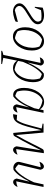

<svg xmlns="http://www.w3.org/2000/svg" viewBox="1147 -1675 722 3056"><g transform="rotate(90 1508.0 -147.0)"><path d="M162 7Q127 7 97.5 -6.5Q68 -20 50.5 -43Q33 -66 33 -94Q33 -126 54 -153Q75 -180 108 -203.5Q141 -227 178.5 -249Q216 -271 249 -293.5Q282 -316 303 -339.5Q324 -363 324 -390Q324 -404 317 -419Q310 -434 296 -443Q269 -447 240 -447Q217 -447 192 -445Q167 -443 142 -439L102 -340H88L102 -466Q130 -476 162.5 -481.5Q195 -487 221 -487Q284 -487 325 -460.5Q366 -434 366 -389Q366 -356 345 -328.5Q324 -301 291 -277.5Q258 -254 220.5 -232Q183 -210 150 -188Q117 -166 96 -142.5Q75 -119 75 -92Q75 -69 94 -48.5Q113 -28 143 -22L329 -71L324 -35Q302 -22 272.5 -13Q243 -4 213.5 1.5Q184 7 162 7Z M561 8Q493 8 453.5 -44.5Q414 -97 414 -187Q414 -249 431.5 -303Q449 -357 480 -398.5Q511 -440 551.5 -463.5Q592 -487 638 -487Q706 -487 745 -435Q784 -383 784 -293Q784 -231 766.5 -176.5Q749 -122 718.5 -80.5Q688 -39 647.5 -15.5Q607 8 561 8ZM587 -24Q633 -40 667 -81.5Q701 -123 720 -179Q739 -235 740.5 -296Q742 -357 721 -413Q669 -447 610 -455Q565 -437 531 -395Q497 -353 478 -297Q459 -241 458 -180.5Q457 -120 477 -67Q526 -34 587 -24Z M788 194 790 180Q825 165 854 161L981 -431Q931 -431 892 -419Q901 -448 922 -466.5Q943 -485 966 -485Q1007 -485 1024 -437L977 -235L979 -234Q1057 -412 1150 -483Q1215 -494 1251.5 -449Q1288 -404 1288 -311Q1288 -246 1270.5 -188Q1253 -130 1222 -86Q1191 -42 1150.5 -17.5Q1110 7 1064 7Q986 7 945 -57L901 162L1000 181L998 194ZM949 -74Q1002 -32 1086 -18Q1132 -33 1167.5 -75Q1203 -117 1223 -174.5Q1243 -232 1245 -296.5Q1247 -361 1228 -422Q1211 -432 1194.5 -440Q1178 -448 1159 -452Q1058 -383 965 -152Z M1516 2Q1452 14 1415.5 -31Q1379 -76 1379 -169Q1379 -235 1396.5 -292.5Q1414 -350 1444.5 -394Q1475 -438 1515.5 -463Q1556 -488 1602 -488Q1681 -488 1722 -422L1734 -479H1776L1685 -44Q1726 -47 1774 -66Q1764 -34 1742 -14.5Q1720 5 1696 5Q1652 5 1641 -52L1689 -245H1687Q1609 -68 1516 2ZM1438 -58Q1455 -48 1472 -40.5Q1489 -33 1507 -28Q1609 -98 1703 -332L1718 -405Q1665 -448 1580 -462Q1534 -447 1499 -405Q1464 -363 1443.5 -305.5Q1423 -248 1421 -183.5Q1419 -119 1438 -58Z M2364 6Q2343 6 2328.5 -9Q2314 -24 2309 -50L2371 -433H2369Q2356 -409 2334.5 -366Q2313 -323 2284.5 -267Q2256 -211 2222 -148Q2188 -85 2151 -22Q2141 -6 2130 -1.5Q2119 3 2096 3L2054 -435H2051Q2019 -306 1994.5 -219.5Q1970 -133 1944 -83Q1918 -33 1883 -13Q1848 7 1797 5L1809 -58L1890 -52Q1929 -107 1955.5 -194.5Q1982 -282 2016 -415L2025 -449L1947 -464L1950 -479H2090L2129 -45H2132Q2215 -191 2266.5 -297.5Q2318 -404 2349 -458Q2359 -475 2369 -479.5Q2379 -484 2404 -484H2418L2353 -43Q2401 -46 2443 -65Q2432 -33 2410 -13.5Q2388 6 2364 6Z M2822 -52 2870 -249 2868 -250Q2776 -66 2684 -2Q2666 2 2652 2Q2612 2 2584 -23Q2556 -48 2556 -85Q2556 -97 2560 -108L2642 -434Q2593 -430 2554 -413Q2565 -446 2586.5 -465.5Q2608 -485 2630 -485Q2671 -485 2682 -427L2598 -78Q2632 -44 2666 -27Q2718 -57 2774 -135Q2830 -213 2882 -327L2915 -479H2956L2866 -44Q2912 -47 2956 -66Q2945 -34 2923 -14.5Q2901 5 2877 5Q2833 5 2822 -52Z"/></g></svg>

Font: Piazzolla ExtraLight
Style: Italic
Weight: 200
Italic angle: -11.3°
Designer: Juan Pablo del Peral
Foundry: Huerta Tipografica
Version: Version 1.330